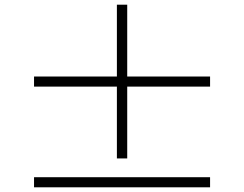

<svg xmlns="http://www.w3.org/2000/svg" viewBox="-20 -808 1040 818"><path d="M522 -133H478V-439H125V-482H478V-788H522V-482H875V-439H522ZM125 -53H875V-10H125Z"/></svg>

Font: Noto Serif SC
Style: Regular
Weight: 400
Designer: Ryoko NISHIZUKA 西塚涼子 (kana & ideographs); Frank Grießhammer (Latin, Greek & Cyrillic); Wenlong ZHANG 张文龙 (bopomofo); San
Foundry: Adobe
Version: Version 2.002-H1;hotconv 1.1.0;makeotfexe 2.6.0